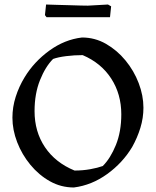

<svg xmlns="http://www.w3.org/2000/svg" viewBox="-20 -818 692 850"><path d="M307 12Q250 12 201 -15.5Q152 -43 114.5 -88.5Q77 -134 56 -188.5Q35 -243 35 -297Q35 -344 49.5 -389.5Q64 -435 89 -476Q131 -545 198.5 -594Q266 -643 343 -652Q400 -652 449 -624Q498 -596 535.5 -550.5Q573 -505 594 -450Q615 -395 615 -341Q615 -296 601.5 -252Q588 -208 565 -167Q523 -97 454.5 -47.5Q386 2 307 12ZM310 -63Q347 -63 380 -69Q413 -75 435 -83Q469 -117 493 -176Q517 -235 517 -312Q517 -401 472.5 -470Q428 -539 346 -574Q309 -574 273 -569.5Q237 -565 215 -557Q181 -523 157 -463Q133 -403 133 -326Q133 -235 179 -166.5Q225 -98 310 -63ZM186 -742 179 -751 184 -798Q204 -797 231 -796.5Q258 -796 286.5 -795Q315 -794 337.5 -793.5Q360 -793 369 -793L458 -798L472 -790L467 -742Z"/></svg>

Font: Labrada
Style: Regular
Weight: 400
Designer: Mercedes Jáuregui
Foundry: Omnibus-Type Team
Version: Version 1.000; ttfautohint (v1.8.4.7-5d5b)